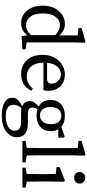

<svg xmlns="http://www.w3.org/2000/svg" viewBox="586 -1356 1008 2221"><g transform="rotate(90 1090.5 -245.0)"><path d="M386 -100V-381Q325 -434 273 -434Q214 -434 174.5 -383Q135 -332 135 -235Q135 -140 173 -91Q211 -42 274 -42Q334 -42 386 -100ZM470 -49 551 -36V0L396 10L389 -58Q335 15 249 15Q158 15 101.5 -54Q45 -123 45 -233Q45 -347 105.5 -419Q166 -491 258 -491Q333 -491 389 -426V-639L304 -649V-684L460 -729L474 -721L470 -579Z M706 -285H888Q947 -285 947 -337Q947 -381 915.5 -413Q884 -445 838 -445Q790 -445 752 -405.5Q714 -366 706 -285ZM1023 -243H704Q705 -152 748.5 -101Q792 -50 866 -50Q945 -50 1005 -120L1029 -101Q969 15 837 15Q735 15 674.5 -52Q614 -119 614 -233Q614 -346 681 -418.5Q748 -491 844 -491Q924 -491 977 -438.5Q1030 -386 1030 -298Q1030 -266 1023 -243Z M1314 -203Q1361 -203 1388.5 -238Q1416 -273 1416 -330Q1416 -384 1390 -417Q1364 -450 1318 -450Q1271 -450 1244 -416Q1217 -382 1217 -326Q1217 -270 1242.5 -236.5Q1268 -203 1314 -203ZM1392 16H1285Q1255 16 1232 10Q1192 54 1192 102Q1192 193 1324 193Q1403 193 1447.5 164.5Q1492 136 1492 92Q1492 16 1392 16ZM1572 -478V-415H1475Q1497 -377 1497 -327Q1497 -250 1446.5 -206.5Q1396 -163 1316 -163Q1274 -163 1243 -173Q1224 -148 1224 -116Q1224 -88 1241.5 -75.5Q1259 -63 1304 -63H1406Q1567 -63 1567 66Q1567 136 1501.5 187.5Q1436 239 1320 239Q1215 239 1162.5 206.5Q1110 174 1110 118Q1110 84 1132.5 57Q1155 30 1210 3Q1149 -23 1149 -84Q1149 -139 1212 -187Q1136 -229 1136 -327Q1136 -404 1186.5 -447.5Q1237 -491 1317 -491Q1398 -491 1447 -450L1557 -488Z M1778 -50 1858 -36V0H1610V-36L1690 -50Q1692 -158 1692 -210V-639L1610 -649V-684L1766 -729L1780 -721L1776 -579V-210Q1776 -156 1778 -50Z M2036 -598Q2007 -598 1988 -616Q1969 -634 1969 -662Q1969 -691 1988 -708.5Q2007 -726 2036 -726Q2064 -726 2083.5 -708.5Q2103 -691 2103 -662Q2103 -635 2083.5 -616.5Q2064 -598 2036 -598ZM2081 -50 2150 -36V0H1918V-36L1992 -50Q1994 -150 1994 -210V-260Q1994 -326 1991 -386L1912 -395V-430L2067 -491L2082 -481L2079 -345V-210Q2079 -150 2081 -50Z"/></g></svg>

Font: TypoPRO Source Serif Pro
Style: Regular
Weight: 400
Designer: Frank Grießhammer
Foundry: Adobe Systems Incorporated
Version: Version 1.017;PS 1.0;hotconv 1.0.79;makeotf.lib2.5.61930